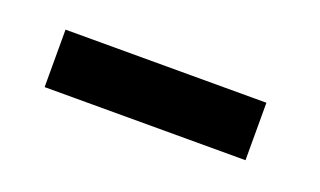

<svg xmlns="http://www.w3.org/2000/svg" viewBox="-28 -660 398 239"><g transform="rotate(20 170.5 -540.0)"><path d="M298.3 -502H32.2V-578.1H298.3Z"/></g></svg>

Font: Lunasima
Style: Regular
Weight: 400
Designer: The DocRepair Project, Monotype Design Team
Foundry: Google
Version: Version 2.009